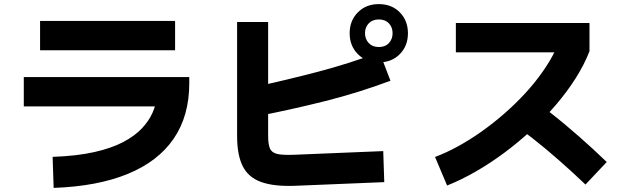

<svg xmlns="http://www.w3.org/2000/svg" viewBox="-20 -853 3040 928"><path d="M837 -480.5V-338.8H95V-480.5ZM826.3 -751.7V-610H173.7V-751.7ZM239.3 55.2 234.3 -94.8Q351.7 -99 435.5 -117.9Q519.3 -136.8 575.4 -166.4Q631.5 -196 665.5 -232.2Q699.5 -268.3 716.7 -307Q733.8 -345.7 739.3 -382.7Q744.8 -419.8 744.8 -450.3V-480.5H894.8V-450.3Q894.8 -292.5 819.2 -182.3Q743.5 -72.2 597.2 -12.3Q450.8 47.7 239.3 55.2Z M1832.3 -122.7 1837.3 27.3 1407.3 45Q1304 49 1242.3 26.7Q1180.5 4.5 1153.3 -49.5Q1126 -103.5 1126 -196.2V-746.8H1276V-196.2Q1276 -155.3 1284.9 -135Q1293.8 -114.7 1321 -108.7Q1348.2 -102.7 1402.3 -105ZM1218.2 -290.3 1199.2 -430.3Q1361.2 -465.5 1513.9 -505.4Q1666.7 -545.3 1814.2 -600.8L1867.2 -462.8Q1712.7 -404.8 1549.8 -363.9Q1387 -323 1218.2 -290.3ZM1810.8 -551.5Q1749.2 -551.5 1709.6 -591.5Q1670 -631.5 1670 -692.3Q1670 -753.2 1709.6 -793.2Q1749.2 -833.2 1810.8 -833.2Q1873.3 -833.2 1912.5 -793.2Q1951.7 -753.2 1951.7 -692.3Q1951.7 -631.5 1912.5 -591.5Q1873.3 -551.5 1810.8 -551.5ZM1810.8 -625.7Q1842.2 -625.7 1859.8 -645Q1877.5 -664.3 1877.5 -692.3Q1877.5 -721.2 1859.8 -740.1Q1842.2 -759 1810.8 -759Q1780.3 -759 1762.2 -740.1Q1744.2 -721.2 1744.2 -692.3Q1744.2 -664.3 1762.2 -645Q1780.3 -625.7 1810.8 -625.7Z M2141 43.7 2082.7 -94.3Q2137.2 -114.7 2194.3 -146.1Q2251.5 -177.5 2307.9 -217.5Q2364.3 -257.5 2417.2 -303.6Q2470 -349.7 2517 -400.5Q2564 -451.3 2601.3 -504.3Q2638.7 -557.2 2664.3 -609.8L2700.5 -600H2183.3V-741.7H2829.2V-605.5Q2804.3 -541 2762.7 -475.3Q2721 -409.5 2666.7 -346Q2612.5 -282.5 2549 -223.8Q2485.5 -165.2 2417.3 -114.5Q2349.2 -63.8 2279 -23.6Q2208.8 16.7 2141 43.7ZM2809.8 39Q2779.3 9.7 2747.3 -19.6Q2715.2 -48.8 2682.3 -77.8Q2649.3 -106.8 2616.8 -134Q2584.2 -161.2 2552.9 -185.5Q2521.7 -209.8 2492.8 -231L2579.8 -353.7Q2610.3 -331.7 2643.7 -305.6Q2677.2 -279.5 2711.5 -250.7Q2745.8 -221.8 2780.1 -192Q2814.3 -162.2 2847.7 -131.2Q2881 -100.2 2912.5 -70Z"/></svg>

Font: Murecho Thin
Style: Regular
Weight: 100
Designer: Neil Summerour
Foundry: Positype
Version: Version 1.010